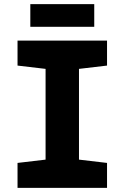

<svg xmlns="http://www.w3.org/2000/svg" viewBox="-20 -911 603 931"><path d="M65 0V-121L201 -137V-577L65 -593V-714H499V-593L363 -577V-137L499 -121V0ZM127 -781V-891H437V-781Z"/></svg>

Font: Noto Sans Mono SemiCondensed Black
Style: Regular
Weight: 900
Width: 4
Designer: Monotype Design Team
Foundry: Monotype Imaging Inc.
Version: Version 2.014; ttfautohint (v1.8.4.7-5d5b)